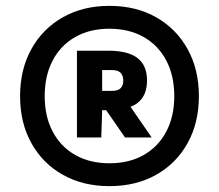

<svg xmlns="http://www.w3.org/2000/svg" viewBox="-20 -769 746 655"><path d="M353.5 -134Q263 -134 194.2 -172.8Q125.5 -211.5 87 -280.8Q48.5 -350 48.5 -441Q48.5 -532 87 -601.5Q125.5 -671 194.2 -710Q263 -749 353.5 -749Q444 -749 512.8 -710Q581.5 -671 620 -601.5Q658.5 -532 658.5 -441Q658.5 -350 620 -280.8Q581.5 -211.5 512.8 -172.8Q444 -134 353.5 -134ZM406.5 -300 339.5 -397 421.5 -410 497.5 -300ZM353.5 -212Q420.5 -212 470.2 -240.2Q520 -268.5 547.2 -320Q574.5 -371.5 574.5 -441Q574.5 -511 547.2 -562.8Q520 -614.5 470 -642.8Q420 -671 353 -671Q286.5 -671 236.8 -642.8Q187 -614.5 159.8 -562.8Q132.5 -511 132.5 -441Q132.5 -371.5 159.8 -320Q187 -268.5 236.8 -240.2Q286.5 -212 353.5 -212ZM242.5 -300V-596H349.5Q416.5 -596 449 -571Q481.5 -546 481.5 -494.5Q481.5 -442.5 449.2 -417.8Q417 -393 349.5 -393H328.5L325.5 -300ZM328.5 -459H362.5Q400.5 -459 400.5 -494Q400.5 -530 362.5 -530H328.5Z"/></svg>

Font: Encode Sans SemiExpanded Black
Style: Regular
Weight: 900
Width: 6
Designer: Multiple Designers
Foundry: Impallari Type
Version: Version 3.002